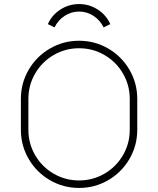

<svg xmlns="http://www.w3.org/2000/svg" viewBox="-20 -912 780 947"><path d="M524 -793Q504 -838 462 -865Q420 -892 370 -892Q320 -892 278 -865Q236 -838 216 -793L249 -777Q266 -812 298.5 -833.5Q331 -855 370 -855Q409 -855 441.5 -833.5Q474 -812 491 -777ZM657 -424V-272Q657 -194 618.5 -128Q580 -62 514 -23.5Q448 15 370 15Q292 15 226 -23.5Q160 -62 121.5 -128Q83 -194 83 -272V-424Q83 -502 121.5 -568Q160 -634 226 -672.5Q292 -711 370 -711Q448 -711 514 -672.5Q580 -634 618.5 -568Q657 -502 657 -424ZM370 -22Q438 -22 495.5 -55.5Q553 -89 586.5 -146.5Q620 -204 620 -272V-424Q620 -492 586.5 -549.5Q553 -607 495.5 -640.5Q438 -674 370 -674Q302 -674 244.5 -640.5Q187 -607 153.5 -549.5Q120 -492 120 -424V-272Q120 -204 153.5 -146.5Q187 -89 244.5 -55.5Q302 -22 370 -22Z"/></svg>

Font: M Major Mono Display
Style: Regular
Weight: 400
Designer: Emre Parlak
Foundry: Emre Parlak
Version: Version 2.000; ttfautohint (v1.8) -l 8 -r 50 -G 200 -x 14 -D